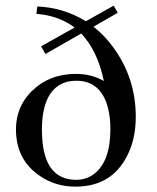

<svg xmlns="http://www.w3.org/2000/svg" viewBox="-20 -658 562 687"><path d="M465.8 -240.2Q465.8 -378.9 384.8 -489.3Q353.5 -532.2 314.5 -562.5L401.4 -612.3L386.7 -637.7L287.1 -582Q208 -630.9 113.3 -634.8L110.4 -608.4Q189.5 -602.5 247.1 -559.6L127 -492.2L142.6 -464.8L270.5 -538.1Q329.1 -476.6 351.6 -368.2Q307.6 -393.6 251 -393.6Q156.2 -393.6 92.8 -331.1Q37.1 -275.4 37.1 -195.3Q37.1 -85.9 123 -28.3Q178.7 9.8 250 9.8Q379.9 9.8 435.5 -101.6Q465.8 -161.1 465.8 -240.2ZM129.9 -191.4Q129.9 -343.8 223.6 -366.2Q238.3 -369.1 252.9 -369.1Q340.8 -369.1 366.2 -272.5Q375 -238.3 375 -196.3Q375 -81.1 317.4 -36.1Q289.1 -14.6 252.9 -14.6Q139.6 -14.6 130.9 -166Q129.9 -178.7 129.9 -191.4Z"/></svg>

Font: Abhaya Libre Medium
Style: Regular
Weight: 500
Designer: Pushpananda Ekanayake, Sol Matas, Pathum Egodawatta
Foundry: Mooniak
Version: Version 1.050 ; ttfautohint (v1.6)